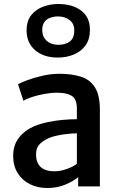

<svg xmlns="http://www.w3.org/2000/svg" viewBox="-20 -936 599 964"><path d="M481.5 0H372.5V-47Q350.5 -27 309 -9.5Q267.5 8 218 8Q168 8 129.2 -11.8Q90.5 -31.5 68.2 -67.8Q46 -104 46 -153.5Q46 -207 74.8 -244.2Q103.5 -281.5 152 -302.5Q184 -315.5 221.5 -323.2Q259 -331 296.5 -334.2Q334 -337.5 366 -337.5V-390Q366 -439 340.2 -454.8Q314.5 -470.5 267 -470.5Q235.5 -470.5 202 -464.2Q168.5 -458 140.5 -448.8Q112.5 -439.5 97.5 -430L70.5 -513Q82 -520 114.8 -532.5Q147.5 -545 191.2 -555.2Q235 -565.5 278 -565.5Q340.5 -565.5 386.2 -551Q432 -536.5 456.8 -497.2Q481.5 -458 481.5 -383.5ZM319 -263.5Q292 -261 265.5 -255.2Q239 -249.5 220.5 -240.5Q195 -229 178 -211Q161 -193 161 -161Q161 -119 184.2 -97.5Q207.5 -76 253.5 -76Q277 -76 301 -83Q325 -90 342.8 -99Q360.5 -108 366 -114.5V-266.5Q346.5 -266.5 319 -263.5ZM270.5 -647Q198.5 -647 155.8 -684.5Q113 -722 113.5 -785Q114 -832 137.5 -860.8Q161 -889.5 197.2 -902.8Q233.5 -916 272 -916Q344.5 -916 388.5 -882Q432.5 -848 431.5 -784Q431 -737 408.5 -706.8Q386 -676.5 349.5 -661.8Q313 -647 270.5 -647ZM270.5 -711Q307 -710.5 330 -727.2Q353 -744 353 -783.5Q353 -817.5 329.2 -835.5Q305.5 -853.5 270.5 -853.5Q251 -853.5 233 -847.2Q215 -841 203.5 -826.2Q192 -811.5 192 -785Q192 -752.5 213.2 -732.2Q234.5 -712 270.5 -711Z"/></svg>

Font: Koeln Type Sans
Style: Regular
Weight: 400
Designer: Eben Sorkin
Foundry: Eben Sorkin
Version: Version 2.001